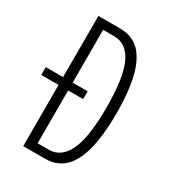

<svg xmlns="http://www.w3.org/2000/svg" viewBox="-187 -797 808 894"><g transform="rotate(30 217.0 -350.0)"><path d="M77.5 0V-329H-15.5V-371H77.5V-700H192.5Q213 -700 230.8 -696.5Q248.5 -693 268 -683Q287.5 -673 303 -656.5Q318.5 -640 332.8 -613Q347 -586 356.5 -550.2Q366 -514.5 371.8 -463.5Q377.5 -412.5 377.5 -350Q377.5 -287.5 371.8 -236.5Q366 -185.5 356.5 -149.8Q347 -114 332.8 -87Q318.5 -60 303 -43.5Q287.5 -27 268 -17Q248.5 -7 230.8 -3.5Q213 0 192.5 0ZM129 -45H188.5Q255 -45 289.2 -117Q323.5 -189 323.5 -350Q323.5 -511 289.2 -583Q255 -655 188.5 -655H129V-371H209.5V-329H129Z"/></g></svg>

Font: League Mono Condensed UltraLight
Style: Regular
Weight: 200
Width: 1
Designer: Tyler Finck
Foundry: The League of Moveable Type / Tyler Finck
Version: Version 2.210